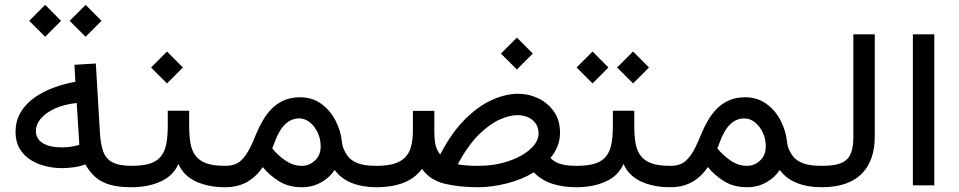

<svg xmlns="http://www.w3.org/2000/svg" viewBox="-20 -785 4020 805"><path d="M301.6 -353.3 312.7 -177.7Q295.3 -172.4 275.8 -169.7Q256.3 -167.1 239.1 -167.1Q188 -167.1 159.2 -185Q130.4 -202.9 130.4 -236.3Q130.4 -262.4 150.3 -286.8Q170.2 -311.3 208.4 -329.1Q246.6 -347 301.6 -353.3ZM531.2 0V-89.7H530.8Q479.3 -89.7 451.6 -104.5Q423.9 -119.3 412.9 -149.6Q402 -179.9 399.1 -225.8L381.8 -518.7L292.1 -513.4L296.1 -442.1Q250.7 -434.2 206.3 -418Q161.9 -401.9 125.3 -376.3Q88.7 -350.6 67 -314.8Q45.2 -278.9 45.2 -231.1Q45.2 -190.2 62.7 -161.3Q80.1 -132.4 108.8 -114.4Q137.4 -96.5 171.5 -88.3Q205.7 -80.1 239.1 -80.1Q265 -80.1 291.1 -83.9Q317.3 -87.6 337.8 -95.8Q356.1 -63.2 380.6 -42Q405.2 -20.8 441.5 -10.4Q477.9 0 530.8 0ZM272.1 -697.6 339 -630.9 405.6 -697.6 339 -764.7ZM102.5 -697.6 169.4 -630.9 236 -697.6 169.4 -764.7Z M531.2 -89.7Q512.6 -89.7 499.4 -76.7Q486.1 -63.7 486.1 -45.1Q486.1 -26.5 499.4 -13.2Q512.6 0 531.2 0Q600 0 653 -23.7Q706 -47.4 728 -97.7Q750.1 -47.4 802.3 -23.7Q854.6 0 923.3 0H924.3V-89.7H923.3Q872.7 -89.7 842.6 -101.2Q812.4 -112.7 796.4 -137Q782.8 -157.2 778 -187.8Q773.1 -218.4 773.1 -260.1V-320.7H683.4V-260.1Q683.4 -216.9 678 -185.4Q672.6 -153.9 657.8 -133.4Q641.7 -110.4 611.2 -100Q580.8 -89.7 531.2 -89.7ZM613.3 -502 680.2 -435.2 746.8 -502 680.2 -569Z M924.3 -89.7Q905.7 -89.7 892.5 -76.7Q879.2 -63.7 879.2 -45.1Q879.2 -26.5 892.5 -13.2Q905.7 0 924.3 0Q977.1 0 1016.2 -22.3Q1055.4 -44.7 1081.5 -84.6Q1110.7 -49.2 1150.5 -24.6Q1190.4 0 1246.4 0Q1289.4 0 1325.7 -20Q1361.9 -40 1383.1 -72.4Q1410.8 -34.9 1455.7 -17.5Q1500.6 0 1558.6 0H1559.1V-89.7H1558.6Q1507.4 -89.7 1480.3 -100.5Q1453.2 -111.2 1439.3 -128.7Q1430.2 -140 1422.8 -155.9Q1415.3 -171.8 1413.1 -193.5Q1408.5 -237.6 1386.6 -279.8Q1364.7 -322.1 1327.2 -349.6Q1289.7 -377.2 1238 -377.2Q1199.5 -377.2 1170.1 -364.1Q1140.7 -351 1119.1 -328.9Q1097.5 -306.8 1081.5 -279Q1065.4 -251.2 1053.3 -221.5Q1047.3 -206.8 1041.6 -193.4Q1035.8 -180.1 1029.6 -167.7Q1010.5 -129 987.5 -109.3Q964.4 -89.7 924.3 -89.7ZM1121.5 -163.1 1131.7 -189.3Q1150.5 -240.5 1176.1 -264.6Q1201.7 -288.6 1234.4 -288.6Q1258.4 -288.6 1278.9 -272.2Q1299.4 -255.9 1312 -229.1Q1324.5 -202.4 1324.5 -171Q1324.5 -134.5 1300.8 -112.1Q1277 -89.7 1245.8 -89.7Q1208.7 -89.7 1175.8 -112.6Q1142.9 -135.6 1121.5 -163.1Z M2080.3 -560.4 2147.2 -493.7 2213.8 -560.4 2147.2 -627.5ZM1899.1 -96.4Q1942.3 -176.1 1987.9 -220.9Q2033.6 -265.6 2075.3 -283.9Q2117.1 -302.2 2148.5 -302.2Q2187.9 -302.2 2213 -281.3Q2238.1 -260.5 2238.1 -224.6Q2238.1 -200.1 2219 -176.1Q2199.8 -152.2 2165.5 -132.7Q2131.1 -113.2 2084.9 -101.4Q2038.7 -89.7 1984.4 -89.7Q1959.1 -89.7 1937.7 -91.2Q1916.3 -92.8 1899.1 -96.4ZM1801 -320.2H1711.2V-239.7Q1711.2 -199.8 1703.8 -171.7Q1696.4 -143.7 1679.1 -125.7Q1661.1 -106.9 1631.5 -98.3Q1601.9 -89.7 1559.1 -89.7Q1540.8 -89.7 1527.4 -76.6Q1514 -63.4 1514 -45.1Q1514 -26.8 1527.4 -13.4Q1540.8 0 1559.1 0Q1622.8 0 1671 -18.3Q1719.2 -36.7 1749.2 -76.8Q1783.6 -29.2 1844.9 -14.6Q1906.2 0 1984.4 0Q2040.6 0 2103.5 -15.6Q2166.3 -31.1 2218.3 -62.5Q2248.9 -29.9 2294.1 -15Q2339.3 0 2397 0H2397.5V-89.7H2397Q2355.7 -89.7 2329.7 -97.7Q2303.6 -105.8 2288 -122.9Q2306.8 -145.3 2317.4 -171.8Q2328 -198.2 2328 -228.5Q2328 -281.2 2302.2 -317.6Q2276.5 -354 2236.4 -373Q2196.2 -391.9 2152.3 -391.9Q2101 -391.9 2043.5 -366.4Q1985.9 -340.8 1929.6 -284.9Q1873.2 -228.9 1825.7 -137.2Q1818.1 -146.5 1812.4 -158.3Q1806.8 -170.1 1803.9 -188.6Q1801 -207.2 1801 -236Z M2397.5 -89.7Q2378.8 -89.7 2365.6 -76.7Q2352.4 -63.7 2352.4 -45.1Q2352.4 -26.5 2365.6 -13.2Q2378.8 0 2397.5 0Q2466.2 0 2519.2 -23.7Q2572.2 -47.4 2594.2 -97.7Q2616.3 -47.4 2668.5 -23.7Q2720.8 0 2789.6 0H2790.5V-89.7H2789.6Q2738.9 -89.7 2708.8 -101.2Q2678.6 -112.7 2662.6 -137Q2649 -157.2 2644.2 -187.8Q2639.3 -218.4 2639.3 -260.1V-320.7H2549.6V-260.1Q2549.6 -216.9 2544.2 -185.4Q2538.8 -153.9 2524 -133.4Q2507.9 -110.4 2477.4 -100Q2447 -89.7 2397.5 -89.7ZM2567.4 -502 2634.3 -435.2 2700.9 -502 2634.3 -569ZM2397.5 -502 2464.4 -435.2 2530.9 -502 2464.4 -569Z M2790.5 -89.7Q2771.9 -89.7 2758.7 -76.7Q2745.4 -63.7 2745.4 -45.1Q2745.4 -26.5 2758.7 -13.2Q2771.9 0 2790.5 0Q2843.3 0 2882.4 -22.3Q2921.6 -44.7 2947.7 -84.6Q2976.9 -49.2 3016.8 -24.6Q3056.6 0 3112.6 0Q3155.6 0 3191.9 -20Q3228.1 -40 3249.3 -72.4Q3277 -34.9 3321.9 -17.5Q3366.8 0 3424.8 0H3425.3V-89.7H3424.8Q3373.6 -89.7 3346.5 -100.5Q3319.5 -111.2 3305.5 -128.7Q3296.4 -140 3289 -155.9Q3281.6 -171.8 3279.3 -193.5Q3274.7 -237.6 3252.8 -279.8Q3230.9 -322.1 3193.4 -349.6Q3155.9 -377.2 3104.2 -377.2Q3065.7 -377.2 3036.3 -364.1Q3007 -351 2985.4 -328.9Q2963.7 -306.8 2947.7 -279Q2931.6 -251.2 2919.6 -221.5Q2913.5 -206.8 2907.8 -193.4Q2902 -180.1 2895.8 -167.7Q2876.7 -129 2853.7 -109.3Q2830.6 -89.7 2790.5 -89.7ZM2987.7 -163.1 2997.9 -189.3Q3016.7 -240.5 3042.3 -264.6Q3067.9 -288.6 3100.6 -288.6Q3124.6 -288.6 3145.1 -272.2Q3165.6 -255.9 3178.2 -229.1Q3190.7 -202.4 3190.7 -171Q3190.7 -134.5 3167 -112.1Q3143.2 -89.7 3112.1 -89.7Q3074.9 -89.7 3042 -112.6Q3009.2 -135.6 2987.7 -163.1Z M3647.6 -213.1V-641H3557.9V-213.1Q3557.9 -146.9 3534.4 -120.5Q3519.8 -103.9 3493.4 -96.8Q3467 -89.7 3425.3 -89.7Q3407 -89.7 3393.6 -76.6Q3380.2 -63.4 3380.2 -45.1Q3380.2 -26.8 3393.6 -13.4Q3407 0 3425.3 0Q3539.4 0 3595.8 -59.6Q3647.6 -113.8 3647.6 -213.1Z M3897.2 -7.9V-641H3807.4V-7.9Z"/></svg>

Font: Estedad-VF-FD Black
Style: Regular
Weight: 900
Designer: Amin Abedi
Version: Version 4.000